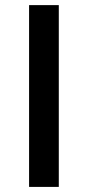

<svg xmlns="http://www.w3.org/2000/svg" viewBox="-20 -734 345 754"><path d="M94.2 0V-713.9H210.9V0Z"/></svg>

Font: Open Sans Semibold
Style: Regular
Weight: 600
Foundry: Ascender Corporation
Version: Version 1.10